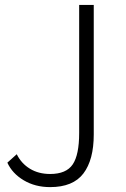

<svg xmlns="http://www.w3.org/2000/svg" viewBox="-20 -745 510 778"><path d="M300.8 -725.1H359.9V-200.2Q359.9 -97.2 317.9 -42Q275.9 13.2 183.1 13.2Q122.6 13.2 76.2 -14.4Q29.8 -42 9.8 -85.9L47.9 -120.1Q66.4 -82.5 101.3 -61.3Q136.2 -40 183.1 -40Q248.5 -40 274.7 -78.9Q300.8 -117.7 300.8 -206.1Z"/></svg>

Font: Stilu Light
Style: Regular
Weight: 300
Designer: Genilson Lima Santos
Foundry: Genilson Lima Santos
Version: Version 1.200;PS 001.200;hotconv 1.0.88;makeotf.lib2.5.64775